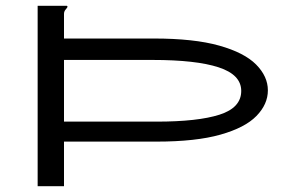

<svg xmlns="http://www.w3.org/2000/svg" viewBox="-20 -643 1040 663"><path d="M110 0V-623H211Q213 -622 213 -620Q213 -617 207 -610.5Q201 -604 201 -595V-510H511Q650 -510 737 -485.5Q824 -461 864.5 -420Q905 -379 905 -331Q905 -283 865.5 -242.5Q826 -202 741 -178Q656 -154 521 -154H201V0ZM201 -223H521Q663 -223 738 -247Q813 -271 813 -329Q813 -385 735 -410.5Q657 -436 507 -436H201Z"/></svg>

Font: Inconsolata UltraExpanded Thin
Style: Regular
Weight: 100
Width: 9
Monospace: yes
Designer: Raph Levien, Cyreal, Brenton Simpson
Foundry: Raph Levien, Cyreal, Google
Version: Version 3.100; ttfautohint (v1.8.4.7-5d5b)